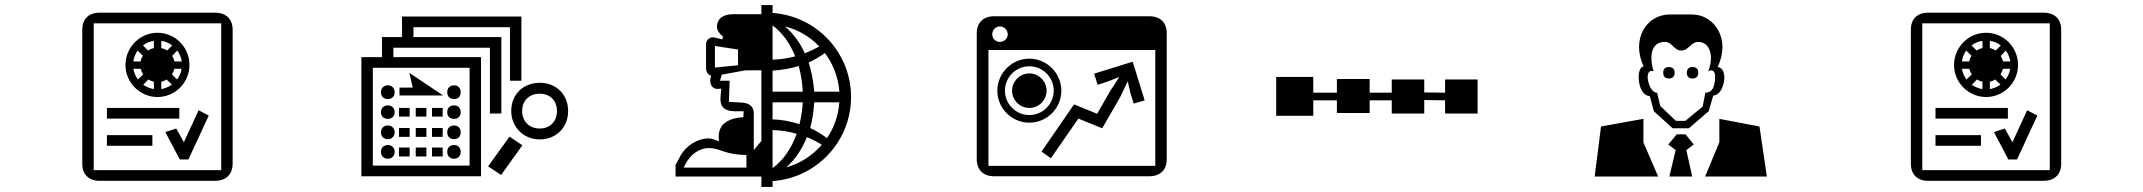

<svg xmlns="http://www.w3.org/2000/svg" viewBox="-20 -769 8440 756"><path d="M505 -527C507 -543 513 -557 522 -570L543 -549C538 -543 535 -535 534 -527ZM523 -456C514 -468 508 -482 505 -498H534C536 -490 539 -483 544 -476ZM586 -418C570 -421 556 -427 544 -435L564 -456C571 -452 578 -449 586 -447ZM349 -677H851V-99H349ZM543 -590C555 -600 570 -606 586 -608V-580C578 -578 570 -575 563 -570ZM615 -447C623 -449 630 -452 636 -456L657 -436C645 -427 630 -421 615 -418ZM638 -570C631 -575 623 -578 615 -580V-608C631 -606 646 -600 658 -590ZM657 -476C661 -483 665 -490 666 -498H695C693 -482 686 -468 677 -456ZM667 -527C665 -535 662 -542 658 -549L678 -570C687 -557 693 -543 696 -527ZM580 -195V-237H401V-195ZM686 -302V-344H401V-302ZM896 -652C896 -694 870 -719 827 -719H372C329 -719 304 -694 304 -652V-124C304 -83 329 -57 372 -57H827C870 -57 896 -83 896 -124ZM688 -141H722L802 -314L762 -335L704 -209L674 -263L631 -249ZM474 -513C474 -444 531 -387 600 -387C670 -387 726 -444 726 -513C726 -583 670 -640 600 -640C531 -640 474 -583 474 -513Z M1829 -502V-117H1448V-502ZM2105 -400C2146 -400 2173 -373 2173 -332C2173 -291 2146 -263 2105 -263C2064 -263 2036 -291 2036 -332C2036 -373 2064 -400 2105 -400ZM1480 -171C1480 -155 1491 -144 1507 -144C1523 -144 1534 -155 1534 -171C1534 -187 1523 -198 1507 -198C1491 -198 1480 -187 1480 -171ZM1480 -406C1480 -389 1491 -379 1507 -379C1523 -379 1534 -389 1534 -406C1534 -422 1523 -433 1507 -433C1491 -433 1480 -422 1480 -406ZM1480 -327C1480 -311 1491 -301 1507 -301C1523 -301 1534 -311 1534 -327C1534 -344 1523 -354 1507 -354C1491 -354 1480 -344 1480 -327ZM1480 -248C1480 -232 1491 -221 1507 -221C1523 -221 1534 -232 1534 -248C1534 -264 1523 -275 1507 -275C1491 -275 1480 -264 1480 -248ZM1593 -310V-344H1551V-310ZM1593 -230V-265H1551V-230ZM1593 -153V-188H1551V-153ZM1659 -310V-344H1617V-310ZM1659 -230V-265H1617V-230ZM1659 -153V-188H1617V-153ZM1553 -424V-393H1725L1592 -482L1605 -424ZM1723 -310V-344H1681V-310ZM1723 -230V-265H1681V-230ZM1723 -153V-188H1681V-153ZM1874 -544H1529V-581H1909V-322H1954V-623H1608V-662H1988V-451H2033V-704H1563V-623H1484V-544H1403V-75H1874ZM1741 -406C1741 -389 1751 -379 1768 -379C1784 -379 1794 -389 1794 -406C1794 -422 1784 -433 1768 -433C1751 -433 1741 -422 1741 -406ZM1741 -327C1741 -311 1751 -301 1768 -301C1784 -301 1794 -311 1794 -327C1794 -344 1784 -354 1768 -354C1751 -354 1741 -344 1741 -327ZM1741 -248C1741 -232 1751 -221 1768 -221C1784 -221 1794 -232 1794 -248C1794 -264 1784 -275 1768 -275C1751 -275 1741 -264 1741 -248ZM1741 -171C1741 -155 1751 -144 1768 -144C1784 -144 1794 -155 1794 -171C1794 -187 1784 -198 1768 -198C1751 -198 1741 -187 1741 -171ZM1986 -231 1902 -114 1953 -80 2037 -197ZM2105 -443C2042 -443 1993 -399 1993 -332C1993 -268 2042 -220 2105 -220C2168 -220 2217 -265 2217 -332C2217 -395 2172 -443 2105 -443Z M2771 -186C2817 -186 2834 -159 2919 -159V-109H2672C2696 -163 2735 -186 2771 -186ZM2978 -492V-214L2948 -178V-322C2948 -346 2935 -363 2902 -365L2850 -368L2853 -451H2815L2822 -475L2914 -492ZM3022 -257C3055 -256 3087 -251 3117 -242C3097 -187 3066 -139 3022 -107ZM3141 -366C3139 -337 3135 -308 3128 -280C3094 -291 3059 -298 3022 -299V-366ZM3076 -110C3112 -142 3139 -183 3157 -229C3178 -221 3198 -210 3216 -199C3179 -157 3131 -125 3076 -110ZM3285 -366C3281 -314 3264 -265 3236 -225C3216 -241 3193 -254 3170 -265C3179 -297 3184 -332 3186 -366ZM2795 -503V-588L2886 -574V-512ZM3022 -669C3062 -639 3092 -596 3111 -547C3083 -540 3053 -535 3022 -534ZM3022 -491C3057 -493 3092 -499 3125 -509C3134 -477 3139 -442 3141 -408H3022ZM3149 -559C3131 -600 3104 -636 3071 -665C3123 -652 3170 -624 3206 -586C3188 -576 3169 -567 3149 -559ZM3186 -408C3183 -447 3176 -487 3164 -523C3187 -533 3208 -546 3228 -560C3260 -518 3281 -464 3285 -408ZM3022 -56C3195 -68 3331 -212 3331 -387C3331 -562 3195 -706 3022 -718V-749H2978V-713H2865C2834 -713 2803 -700 2803 -663C2803 -650 2814 -634 2827 -625L2824 -614L2795 -621C2777 -626 2760 -613 2760 -594V-502C2760 -487 2766 -475 2780 -471L2779 -466C2771 -441 2783 -417 2808 -419L2820 -420L2817 -385C2814 -343 2840 -331 2873 -331H2908L2907 -307C2876 -307 2831 -296 2816 -262C2809 -248 2809 -225 2811 -212C2798 -218 2783 -224 2770 -224C2728 -224 2682 -197 2659 -155L2640 -120V-74H2978V-33H3022Z M3937 -412C3937 -465 3980 -508 4033 -508C4086 -508 4129 -465 4129 -412C4129 -359 4086 -316 4033 -316C3980 -316 3937 -359 3937 -412ZM3872 -116V-572H4529V-116ZM3887 -634C3887 -651 3900 -665 3917 -665C3934 -665 3948 -651 3948 -634C3948 -617 3934 -604 3917 -604C3900 -604 3887 -617 3887 -634ZM3907 -412C3907 -342 3964 -286 4033 -286C4102 -286 4159 -342 4159 -412C4159 -481 4102 -538 4033 -538C3964 -538 3907 -481 3907 -412ZM3965 -412C3965 -374 3996 -344 4033 -344C4070 -344 4101 -374 4101 -412C4101 -449 4070 -480 4033 -480C3996 -480 3965 -449 3965 -412ZM4574 -638C4574 -680 4549 -705 4505 -705H3894C3852 -705 3826 -680 3826 -638V-142C3826 -100 3852 -75 3894 -75H4505C4549 -75 4574 -100 4574 -142ZM4419 -446H4421L4431 -403L4444 -361L4487 -374L4440 -526L4288 -479L4302 -435L4345 -449L4385 -465L4386 -464L4351 -410L4300 -321L4209 -358L4081 -172L4118 -146L4226 -302L4320 -264L4392 -389Z M5244 -458V-404H5151V-466H5005V-313H5151V-374H5244V-324H5373V-374H5460V-322H5588V-375L5670 -374V-322H5798V-456H5670V-404L5588 -405V-456H5460V-404H5373V-458Z M6505 -404C6484 -404 6471 -435 6468 -459C6466 -477 6472 -496 6491 -488C6473 -547 6481 -604 6535 -604C6566 -604 6570 -570 6600 -570C6629 -570 6638 -604 6667 -604C6713 -604 6730 -547 6706 -488C6711 -491 6715 -492 6718 -492C6733 -492 6738 -471 6729 -433C6725 -416 6713 -404 6695 -404L6684 -349L6616 -293H6579L6517 -352ZM6451 -208V-301L6284 -271L6259 -74H6509ZM6582 -240 6549 -200 6578 -178 6553 -74H6643L6620 -178L6649 -200L6617 -240ZM6750 -209 6694 -74H6937L6908 -271L6750 -301ZM6551 -505C6536 -505 6529 -497 6529 -483C6529 -468 6536 -460 6551 -460C6566 -460 6574 -468 6574 -483C6574 -497 6566 -505 6551 -505ZM6726 -393C6770 -393 6789 -502 6743 -505C6796 -614 6731 -711 6644 -712H6557C6461 -713 6402 -613 6452 -507C6420 -507 6426 -391 6476 -391L6492 -331L6566 -264H6630L6708 -331ZM6644 -460C6659 -460 6667 -468 6667 -483C6667 -497 6659 -505 6644 -505C6629 -505 6622 -497 6622 -483C6622 -468 6629 -460 6644 -460Z M7705 -527C7707 -543 7713 -557 7722 -570L7743 -549C7738 -543 7735 -535 7734 -527ZM7723 -456C7714 -468 7708 -482 7705 -498H7734C7736 -490 7739 -483 7744 -476ZM7786 -418C7770 -421 7756 -427 7744 -435L7764 -456C7771 -452 7778 -449 7786 -447ZM7549 -677H8051V-99H7549ZM7743 -590C7755 -600 7770 -606 7786 -608V-580C7778 -578 7770 -575 7763 -570ZM7815 -447C7823 -449 7830 -452 7836 -456L7857 -436C7845 -427 7830 -421 7815 -418ZM7838 -570C7831 -575 7823 -578 7815 -580V-608C7831 -606 7846 -600 7858 -590ZM7857 -476C7861 -483 7865 -490 7866 -498H7895C7893 -482 7886 -468 7877 -456ZM7867 -527C7865 -535 7862 -542 7858 -549L7878 -570C7887 -557 7893 -543 7896 -527ZM7780 -195V-237H7601V-195ZM7886 -302V-344H7601V-302ZM8096 -652C8096 -694 8070 -719 8027 -719H7572C7529 -719 7504 -694 7504 -652V-124C7504 -83 7529 -57 7572 -57H8027C8070 -57 8096 -83 8096 -124ZM7888 -141H7922L8002 -314L7962 -335L7904 -209L7874 -263L7831 -249ZM7674 -513C7674 -444 7731 -387 7800 -387C7870 -387 7926 -444 7926 -513C7926 -583 7870 -640 7800 -640C7731 -640 7674 -583 7674 -513Z"/></svg>

Font: CryptoKit_GRILLE 1.4
Style: Regular
Weight: 400
Monospace: yes
Designer: Oceane Juvin
Foundry: http://www.head-geneve.ch
Version: Version 1.004